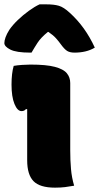

<svg xmlns="http://www.w3.org/2000/svg" viewBox="-29 -854 456 883"><path d="M96 -117V-352H90Q83 -343 70 -343Q51 -343 37.5 -376Q24 -409 24 -465Q24 -517 34 -551Q51 -554 72.5 -555.5Q94 -557 111 -557Q184 -557 223.5 -546.5Q263 -536 278.5 -517Q294 -498 294 -472V-163Q294 -116 297.5 -76.5Q301 -37 312 0Q290 4 270 6.5Q250 9 224 9Q154 9 125 -21Q96 -51 96 -117ZM153 -834H184Q219 -834 241.5 -827.5Q264 -821 292 -795Q363 -731 407 -635Q387 -623 363.5 -617.5Q340 -612 314 -612Q292 -612 279.5 -620Q267 -628 251 -650Q241 -664 228.5 -678Q216 -692 194 -707H191Q159 -681 143.5 -657Q128 -633 116 -612H110Q46 -612 18.5 -626Q-9 -640 -9 -656Q-9 -667 -3.5 -682.5Q2 -698 14 -717Q29 -739 53 -762Q77 -785 104 -804.5Q131 -824 153 -834Z"/></svg>

Font: Recursive Sn Csl St Blk
Style: Regular
Weight: 900
Version: Version 1.079;hotconv 1.0.112;makeotfexe 2.5.65598; ttfautoh